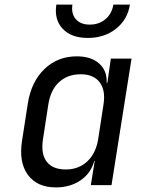

<svg xmlns="http://www.w3.org/2000/svg" viewBox="-20 -805 640 835"><path d="M223 10Q141 10 101 -45Q61 -100 76 -194L101 -355Q116 -450 173.5 -505Q231 -560 314 -560Q376 -560 411 -529Q446 -498 444 -445H447L462 -550H552L465 0H375L392 -105H390Q375 -51 330 -20.5Q285 10 223 10ZM266 -68Q322 -68 359.5 -103Q397 -138 407 -200L430 -350Q440 -412 413.5 -447Q387 -482 331 -482Q274 -482 237 -448Q200 -414 190 -350L167 -200Q157 -136 183 -102Q209 -68 266 -68ZM362 -640Q290 -640 252.5 -680Q215 -720 225 -785H295Q289 -746 309.5 -722Q330 -698 370 -698Q411 -698 439 -722Q467 -746 473 -785H545Q535 -720 484.5 -680Q434 -640 362 -640Z"/></svg>

Font: NKDuy Mono
Style: Italic
Weight: 400
Italic angle: -9°
Monospace: yes
Designer: NKDuy
Foundry: NKDuy
Version: Version 2.251; ttfautohint (v1.8.4.7-5d5b)